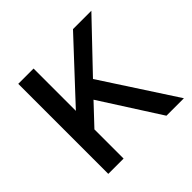

<svg xmlns="http://www.w3.org/2000/svg" viewBox="-134 -627 754 754"><g transform="rotate(-45 243.5 -250.0)"><path d="M384 0 226 -247 146 -162V0H61V-500H146V-265L365 -500H467L282 -306L481 0Z"/></g></svg>

Font: Sarabun
Style: Regular
Weight: 400
Designer: Suppakit Chalermlarp | Katatrad Co.,Ltd.
Foundry: Cadson Demak Co.,Ltd.
Version: Version 1.000; ttfautohint (v1.6)